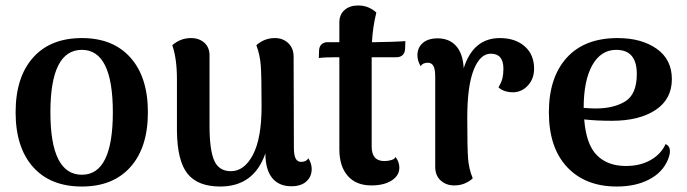

<svg xmlns="http://www.w3.org/2000/svg" viewBox="-20 -667 2509 701"><path d="M37 -257Q37 -385 100.5 -456.5Q164 -528 279 -528Q393 -528 456.5 -456.5Q520 -385 520 -257Q520 -129 456.5 -57.5Q393 14 279 14Q164 14 100.5 -57.5Q37 -129 37 -257ZM392 -257Q392 -485 279 -485Q164 -485 164 -257Q164 -29 279 -29Q392 -29 392 -257Z M1118 -50Q1118 -22 1098.5 -4.5Q1079 13 1044 13Q998 13 973.5 -17.5Q949 -48 949 -107Q907 14 784 14Q702 14 664.5 -33Q627 -80 626 -190V-378Q626 -453 609 -502Q639 -528 677 -528Q707 -528 726 -511Q745 -494 745 -465V-208Q745 -120 762 -81Q779 -42 823 -42Q872 -42 903.5 -102Q935 -162 935 -278Q935 -391 932 -429Q929 -467 916 -502Q945 -528 984 -528Q1013 -528 1032.5 -509.5Q1052 -491 1052 -460L1053 -128Q1053 -100 1059.5 -88Q1066 -76 1079 -76Q1098 -76 1106 -89Q1118 -70 1118 -50Z M1460 -517 1459 -488Q1458 -473 1449.5 -465.5Q1441 -458 1428 -458H1337V-426V-132Q1337 -79 1383 -79Q1396 -79 1408.5 -82.5Q1421 -86 1424 -94Q1438 -76 1438 -55Q1438 -26 1410 -8Q1382 10 1336 10Q1280 10 1249.5 -25Q1219 -60 1219 -122V-458H1204Q1163 -458 1144 -455L1145 -484Q1146 -498 1154.5 -505.5Q1163 -513 1176 -513H1219V-585Q1219 -614 1238 -630.5Q1257 -647 1287 -647Q1310 -647 1327 -639Q1344 -631 1354 -621Q1341 -569 1338 -513H1350Q1370 -513 1412 -514.5Q1454 -516 1460 -517Z M1930 -416Q1930 -380 1908 -355.5Q1886 -331 1854 -330Q1836 -330 1822 -335Q1808 -340 1800 -348Q1811 -367 1814.5 -381.5Q1818 -396 1818 -416Q1818 -471 1772 -471Q1733 -471 1709.5 -412Q1686 -353 1686 -237Q1686 -125 1689 -87.5Q1692 -50 1706 -16Q1696 -6 1678.5 2Q1661 10 1638 10Q1609 10 1589 -8Q1569 -26 1569 -58V-386Q1569 -414 1562.5 -426Q1556 -438 1542 -438Q1523 -438 1516 -425Q1504 -445 1504 -465Q1504 -493 1523.5 -510Q1543 -527 1578 -527Q1620 -527 1645 -499.5Q1670 -472 1673 -418Q1708 -528 1805 -528Q1861 -528 1895.5 -498Q1930 -468 1930 -416Z M2426 -115Q2426 -103 2419 -85Q2400 -38 2350.5 -12Q2301 14 2232 14Q2117 14 2050.5 -57Q1984 -128 1984 -257Q1984 -384 2049 -456Q2114 -528 2235 -528Q2322 -528 2377.5 -489Q2433 -450 2433 -378Q2433 -305 2373.5 -265.5Q2314 -226 2214 -226Q2157 -226 2113 -231Q2120 -140 2159 -100.5Q2198 -61 2265 -61Q2318 -61 2356 -83Q2394 -105 2410 -141Q2426 -134 2426 -115ZM2111 -273Q2139 -271 2155 -271Q2221 -271 2263 -297Q2305 -323 2305 -397Q2305 -485 2230 -485Q2174 -485 2142.5 -429Q2111 -373 2111 -273Z"/></svg>

Font: Arima Madurai ExtraBold
Style: Regular
Weight: 800
Designer: Joana Correia and Natanael Gama
Foundry: NDISCOVER
Version: Version 1.020